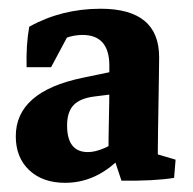

<svg xmlns="http://www.w3.org/2000/svg" viewBox="-20 -405 435 433"><path d="M224.6 -52.7Q224.6 -93.3 225.6 -135.5Q226.6 -177.7 226.6 -214.8V-256.8Q226.6 -326.2 166 -326.2Q127.4 -326.2 89.8 -297.9L40 -253.4Q38.6 -303.7 45.9 -344.7Q118.7 -385.3 207 -385.3Q338.9 -385.3 338.9 -275.9Q338.9 -261.7 338.4 -232.9Q337.9 -204.1 337.4 -170.7Q336.9 -137.2 336.4 -108.2Q335.9 -79.1 335.9 -64.5ZM40 -253.4 44.9 -310.1 140.1 -337.4 95.2 -253.4ZM127 7.3Q76.2 7.3 45.9 -21.2Q15.6 -49.8 15.6 -97.7Q15.6 -198.2 166 -229.5L254.9 -248L263.7 -196.3L193.8 -187.5Q161.1 -183.6 146.2 -168.2Q131.3 -152.8 131.3 -122.1Q131.3 -62 178.2 -62Q211.4 -62 262.2 -98.6L271 -71.3Q209 7.3 127 7.3ZM253.9 2.4 230.5 -67.9 335.9 -92.8V-29.8L318.4 -62L376 -44.9L372.6 -3.9Q328.6 3.4 253.9 2.4Z"/></svg>

Font: Markazi Text
Style: Regular
Weight: 400
Designer: Borna Izadpanah (Arabic designer), Fiona Ross (Arabic design director) and Florian Runge (Latin designer)
Foundry: Borna Izadpanah and Florian Runge
Version: Version 1.000